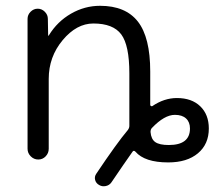

<svg xmlns="http://www.w3.org/2000/svg" viewBox="-20 -550 745 662"><path d="M504 -109Q499 -104 499 -95Q501 -70 515.5 -60Q530 -50 562 -50Q635 -50 635 -107Q635 -129 621.5 -141.5Q608 -154 583 -154Q547 -154 504 -109ZM75 -37V-485Q75 -499 85.5 -509.5Q96 -520 110 -520Q124 -520 134.5 -509.5Q145 -499 145 -485L146 -428Q146 -427 147 -427Q149 -427 149 -429Q178 -476 225 -503Q272 -530 325 -530Q413 -530 455.5 -475.5Q498 -421 498 -303V-188Q498 -186 500.5 -184.5Q503 -183 505 -184Q546 -212 590 -212Q641 -212 670.5 -183.5Q700 -155 700 -107Q700 -53 662.5 -21.5Q625 10 560 10Q479 10 447 -27Q441 -33 437 -27Q408 14 364 79Q357 89 344.5 91.5Q332 94 322 88Q311 82 308 70.5Q305 59 312 49Q383 -57 421 -102Q426 -109 426 -116V-297Q426 -394 398 -431.5Q370 -469 302 -469Q244 -469 196 -411.5Q148 -354 148 -278V-37Q148 -22 137.5 -11Q127 0 112 0Q97 0 86 -11Q75 -22 75 -37Z"/></svg>

Font: Rounded Mplus 1c
Style: Regular
Weight: 400
Version: Version 1.059.20150529